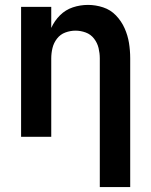

<svg xmlns="http://www.w3.org/2000/svg" viewBox="-20 -558 616 783"><path d="M387 205H511V-320Q511 -352 506 -383Q501 -414 488 -443Q475 -472 453 -495Q431 -518 400.5 -528Q370 -538 339 -538Q307 -538 277 -528Q247 -518 224.5 -495.5Q202 -473 189 -444V-530H66V0H189V-320Q189 -341 194 -362Q199 -383 212.5 -400.5Q226 -418 246.5 -425.5Q267 -433 288 -433Q309 -433 329.5 -425.5Q350 -418 363.5 -400.5Q377 -383 382 -362Q387 -341 387 -320Z"/></svg>

Font: Iosevka Sparkle
Style: Bold
Weight: 700
Designer: Belleve Invis
Foundry: Belleve Invis
Version: Version 4.5.0; ttfautohint (v1.8.3)